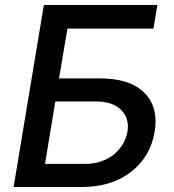

<svg xmlns="http://www.w3.org/2000/svg" viewBox="-20 -747 697 767"><path d="M34.4 0 155.2 -727.3H608.7L593 -632.8H249.3L215.9 -433.9H378.6Q498.9 -433.9 556.6 -376.4Q614.3 -318.9 597.7 -220.5Q581 -121.1 503.6 -60.5Q426.1 0 306.8 0ZM159.8 -92.3H322.1Q356.2 -92.3 386 -103Q415.8 -113.6 437 -131.7Q458.1 -149.9 471.6 -173.1Q485.1 -196.4 489.3 -221.9Q497.5 -273.4 464.3 -307.5Q431.1 -341.6 363.3 -341.6H201Z"/></svg>

Font: Karasuma Gothic
Style: Medium Italic
Weight: 500
Italic angle: 9.39998°
Designer: Rasmus Andersson / Ryoko Nishizuka
Foundry: Genbu
Version: Version 1.00